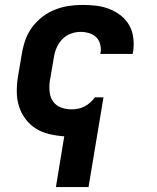

<svg xmlns="http://www.w3.org/2000/svg" viewBox="-20 -548 640 783"><path d="M208 215 242 8Q212 6 182 -1Q152 -8 127.5 -23Q103 -38 85 -61.5Q67 -85 58 -113Q49 -141 48.5 -172Q48 -203 53 -234L70 -334Q75 -362 85 -389Q95 -416 113 -439.5Q131 -463 155 -481Q179 -499 206.5 -509.5Q234 -520 262 -524Q290 -528 317 -528Q346 -528 374 -524.5Q402 -521 427 -511Q452 -501 473 -484.5Q494 -468 507 -445Q520 -422 523.5 -394Q527 -366 523 -338L521 -328H389L390 -332Q393 -350 388.5 -367.5Q384 -385 372 -396.5Q360 -408 343 -413Q326 -418 308 -418Q289 -418 269.5 -411Q250 -404 235 -389Q220 -374 211.5 -354.5Q203 -335 200 -316L183 -216Q180 -194 182.5 -172Q185 -150 197 -133.5Q209 -117 229 -109.5Q249 -102 272 -102Q285 -102 298 -104.5Q311 -107 324 -113.5Q337 -120 348 -130Q359 -140 367 -151H402L341 215Z"/></svg>

Font: Iosevka Aile Extrabold
Style: Italic
Weight: 800
Italic angle: -9°
Designer: Belleve Invis
Foundry: Belleve Invis
Version: Version 31.1.0; ttfautohint (v1.8.4)